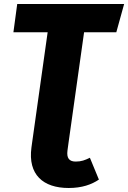

<svg xmlns="http://www.w3.org/2000/svg" viewBox="-20 -715 640 959"><path d="M322 0 400 -554H561L600 -695H66L47 -554H218L140 0L137 22C119 157 195 224 323 224C389 224 437 207 474 182L429 73C404 85 387 92 358 92C326 92 312 75 317 37Z"/></svg>

Font: Fira Sans ExtraBold
Style: Italic
Weight: 800
Italic angle: -8°
Designer: bBox Type GmbH & Carrois Corporate GbR & Edenspiekermann AG
Foundry: bBox Type GmbH & Carrois Corporate GbR & Edenspiekermann AG
Version: Version 4.301;PS 004.301;hotconv 1.0.88;makeotf.lib2.5.64775